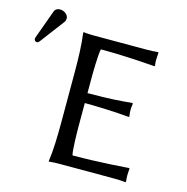

<svg xmlns="http://www.w3.org/2000/svg" viewBox="-144 -827 908 932"><g transform="rotate(15 310.0 -361.0)"><path d="M278 -200V-317C326 -317 432 -314 501 -307L504 -310C502 -319 501 -333 501 -342C501 -351 502 -365 504 -374L501 -377C442 -372 396 -367 278 -367V-445C278 -462 279 -565 286 -589C420 -589 558 -577 558 -577L560 -581C559 -589 558 -598 558 -607C558 -615 559 -631 560 -645L558 -648C542 -646 519 -645 498 -645H235C201 -645 184 -648 184 -648L182 -645C190 -588 192 -520 192 -445V-200C192 -125 190 -54 182 0L183 3C183 3 200 0 235 0H508C529 0 552 1 568 3L570 0C569 -14 568 -21 568 -31C568 -41 569 -56 570 -64L568 -68C568 -68 420 -56 286 -56C279 -80 278 -183 278 -200ZM45 -725C32 -725 21 -719 17 -708L-35 -565C-36 -562 -37 -558 -37 -555C-37 -548 -31 -542 -23 -542C-19 -542 -14 -546 -11 -550L81 -672C85 -677 87 -685 87 -690C87 -710 65 -725 45 -725Z"/></g></svg>

Font: Libertinus Sans
Style: Regular
Weight: 400
Designer: Philipp H. Poll, Khaled Hosny
Foundry: Caleb Maclennan
Version: Version 7.050;RELEASE